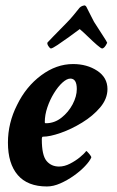

<svg xmlns="http://www.w3.org/2000/svg" viewBox="-20 -671 424 697"><path d="M150.4 5.9Q80.1 5.9 44.4 -35.6Q8.8 -77.1 8.8 -153.3Q8.8 -224.6 42 -290Q74.2 -356.4 129.4 -397.5Q184.6 -438.5 245.1 -438.5Q295.9 -438.5 333 -414.1Q370.1 -389.6 370.1 -347.7Q370.1 -312.5 343.8 -281.2Q317.4 -250 278.3 -226.1Q239.3 -202.1 200.2 -188.5Q161.1 -174.8 135.7 -174.8Q131.8 -174.8 131.8 -165Q131.8 -107.4 148.9 -86.9Q166 -66.4 194.3 -66.4Q213.9 -66.4 233.9 -76.7Q253.9 -86.9 270 -100.1Q286.1 -113.3 293 -123Q294.9 -123 303.2 -113.3Q311.5 -103.5 311.5 -99.6Q305.7 -85.9 288.6 -67.9Q271.5 -49.8 248 -33.2Q224.6 -16.6 199.2 -5.4Q173.8 5.9 150.4 5.9ZM146.5 -223.6Q177.7 -223.6 203.1 -243.7Q228.5 -263.7 243.7 -292.5Q258.8 -321.3 258.8 -347.7Q258.8 -385.7 235.4 -385.7Q222.7 -385.7 206.5 -371.1Q190.4 -356.4 175.8 -332.5Q161.1 -308.6 151.9 -281.2Q142.6 -253.9 142.6 -227.5Q142.6 -223.6 146.5 -223.6ZM165 -495.1Q161.1 -495.1 155.8 -503.4Q150.4 -511.7 152.3 -516.6Q156.2 -520.5 174.3 -539.6Q192.4 -558.6 219.7 -585.9Q235.4 -601.6 247.6 -616.7Q259.8 -631.8 268.6 -642.6Q273.4 -647.5 278.8 -649.4Q284.2 -651.4 286.1 -651.4Q292 -651.4 295.9 -641.6Q303.7 -626 310.5 -612.8Q317.4 -599.6 321.3 -591.8Q339.8 -562.5 354 -541Q368.2 -519.5 369.1 -515.6Q359.4 -495.1 350.6 -495.1Q346.7 -495.1 332 -507.8Q317.4 -520.5 300.3 -537.1Q283.2 -553.7 269.5 -565.4Q253.9 -553.7 231 -537.1Q208 -520.5 189 -507.8Q169.9 -495.1 165 -495.1Z"/></svg>

Font: Crimson Text
Style: Bold Italic
Weight: 700
Italic angle: -11°
Designer: Sebastian Kosch
Foundry: Sebastian Kosch
Version: Version 1.100; ttfautohint (v1.8.4)